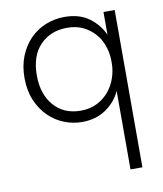

<svg xmlns="http://www.w3.org/2000/svg" viewBox="-78 -505 687 809"><g transform="rotate(-10 265.0 -100.5)"><path d="M250 8Q210 8 172.5 -7Q135 -22 106 -51Q77 -80 59.5 -121.5Q42 -163 42 -217Q42 -269 59 -310.5Q76 -352 104.5 -381Q133 -410 171 -425.5Q209 -441 252 -441Q317 -441 358.5 -409.5Q400 -378 418 -335V-433H466V240H415V-96Q395 -51 352 -21.5Q309 8 250 8ZM252 -40Q292 -40 322.5 -55.5Q353 -71 373.5 -96Q394 -121 404.5 -152Q415 -183 415 -213V-230Q414 -261 403.5 -290.5Q393 -320 372.5 -343Q352 -366 323 -380Q294 -394 255 -394Q184 -394 139.5 -348Q95 -302 95 -218Q95 -138 137.5 -89Q180 -40 252 -40Z"/></g></svg>

Font: Tilda Sans Light
Style: Regular
Weight: 300
Designer: ParaType Ltd
Foundry: ParaType Ltd
Version: Version 1.009